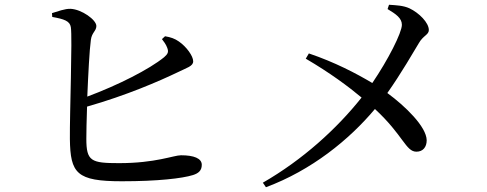

<svg xmlns="http://www.w3.org/2000/svg" viewBox="-20 -768 2040 805"><path d="M659 -604C666 -595 676 -582 681 -568C688 -550 684 -542 668 -528C605 -477 477 -412 346 -363C350 -457 355 -558 361 -601C365 -632 384 -638 384 -659C384 -685 322 -729 276 -731C252 -732 222 -720 198 -713L199 -697C249 -688 273 -680 277 -654C284 -612 272 -290 273 -185C275 -41 301 -8 491 -8C641 -8 744 -20 789 -34C811 -41 826 -52 826 -77C826 -104 793 -117 739 -117C708 -117 633 -84 479 -84C362 -84 342 -92 342 -186C342 -212 343 -263 345 -321C510 -368 648 -428 725 -465C763 -484 790 -490 790 -511C790 -533 762 -572 730 -594C713 -606 696 -612 672 -616Z M1605 -730C1640 -709 1665 -692 1665 -664C1665 -631 1607 -517 1541 -420C1472 -461 1384 -507 1275 -544L1262 -522C1363 -463 1441 -405 1496 -359C1392 -228 1249 -98 1082 -2L1095 17C1286 -54 1444 -182 1552 -311C1671 -201 1681 -132 1726 -132C1753 -132 1769 -151 1769 -180C1768 -237 1679 -323 1604 -378C1662 -460 1716 -554 1736 -587C1754 -619 1778 -622 1778 -642C1778 -673 1737 -714 1697 -733C1671 -745 1641 -746 1611 -748Z"/></svg>

Font: Noto Serif SC Medium
Style: Regular
Weight: 500
Designer: Ryoko NISHIZUKA 西塚涼子 (kana & ideographs); Frank Grießhammer (Latin, Greek & Cyrillic); Wenlong ZHANG 张文龙 (bopomofo); San
Foundry: Adobe Systems Incorporated
Version: Version 1.001;PS 1.001;hotconv 16.6.54;makeotf.lib2.5.65590